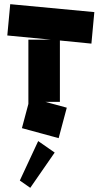

<svg xmlns="http://www.w3.org/2000/svg" viewBox="-20 -662 487 920"><path d="M261 0 85 -48 116 -164V-472H223L15 -492L29 -642L432 -604L418 -453L267 -468V-174H197L300 -146ZM125 238 75 203 163 14 242 69Z"/></svg>

Font: Blaka
Style: Regular
Weight: 400
Designer: Mohamed Gaber
Foundry: Kief Type Foundry
Version: Version 1.003; ttfautohint (v1.8.4.7-5d5b)